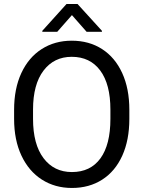

<svg xmlns="http://www.w3.org/2000/svg" viewBox="-20 -923 712 953"><path d="M410 -765 337 -848 264 -765H190V-770L310 -903H365L486 -770V-765ZM337 10Q253 10 188 -31.5Q123 -73 86.5 -150.5Q50 -228 50 -333V-378Q50 -483 86 -560.5Q122 -638 187 -679.5Q252 -721 336 -721Q422 -721 486.5 -679.5Q551 -638 586.5 -560.5Q622 -483 622 -378V-333Q622 -228 587 -150.5Q552 -73 487.5 -31.5Q423 10 337 10ZM336 -641Q248 -641 196 -572.5Q144 -504 144 -379V-333Q144 -207 196 -138Q248 -69 337 -69Q429 -69 478.5 -137Q528 -205 528 -333V-379Q528 -505 477.5 -573Q427 -641 336 -641Z"/></svg>

Font: Freesentation 5 Medium
Style: Regular
Weight: 500
Designer: glyphs from Roboto by Christian Robertson / Hangul glyphs from Noto Sans CJK(Source Han Sans) by Jang Soo-young and Kang
Foundry: PT&
Version: Version 2.001